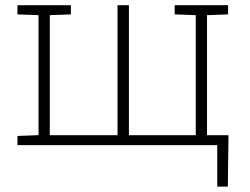

<svg xmlns="http://www.w3.org/2000/svg" viewBox="-20 -548 944 725"><path d="M800.3 156.7V0H45.9V-34.7L125.5 -37.6V-490.7L45.9 -493.7V-528.3H125.5H168H247.6V-493.7L168 -490.7V-37.6H423.8V-528.3H466.8V-37.6H719.2V-490.7L639.6 -493.7V-528.3H841.3V-493.7L761.7 -490.7V-37.6H842.8L840.3 156.7Z"/></svg>

Font: Roboto Slab ExtraLight
Style: Regular
Weight: 250
Designer: Google
Version: Version 2.000; ttfautohint (v1.8.1.43-b0c9)